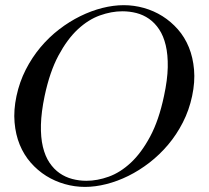

<svg xmlns="http://www.w3.org/2000/svg" viewBox="-20 -714 818 750"><path d="M154.3 -338.9Q141.1 -275.9 139.9 -226.6Q138.7 -177.2 147.5 -140.6Q156.2 -104 173.3 -78.6Q190.4 -53.2 212.9 -37.6Q235.4 -22 262.2 -14.9Q289.1 -7.8 317.4 -7.8Q359.9 -7.8 404.8 -23.9Q449.7 -40 491 -78.4Q532.2 -116.7 566.4 -180.4Q600.6 -244.1 620.6 -338.9Q634.3 -402.3 635.3 -451.4Q636.2 -500.5 627.4 -537.1Q618.7 -573.7 601.8 -599.1Q585 -624.5 562.3 -640.4Q539.6 -656.2 512.9 -663.1Q486.3 -669.9 458 -669.9Q415.5 -669.9 370.4 -653.8Q325.2 -637.7 283.9 -599.4Q242.7 -561 208.5 -497.3Q174.3 -433.6 154.3 -338.9ZM312 16.1Q272 16.1 233.2 5.1Q194.3 -5.9 160.6 -26.9Q127 -47.9 100.1 -78.6Q73.2 -109.4 57.1 -148.7Q41 -188 36.9 -235.8Q32.7 -283.7 44.4 -338.9Q56.2 -394 80.6 -441.9Q105 -489.7 138.2 -529.3Q171.4 -568.8 211.2 -599.4Q251 -629.9 293.7 -650.9Q336.4 -671.9 379.9 -682.9Q423.3 -693.8 463.4 -693.8Q503.4 -693.8 542.2 -682.9Q581.1 -671.9 614.5 -650.9Q647.9 -629.9 674.8 -599.4Q701.7 -568.8 717.8 -529.3Q733.9 -489.7 738 -441.9Q742.2 -394 730.5 -338.9Q718.8 -283.7 694.3 -235.8Q669.9 -188 636.7 -148.7Q603.5 -109.4 563.7 -78.6Q523.9 -47.9 481.4 -26.9Q439 -5.9 395.5 5.1Q352.1 16.1 312 16.1Z"/></svg>

Font: XB Zar
Style: Italic
Weight: 400
Italic angle: -12°
Designer: Behnam
Foundry: Irmug
Version: Version 8.005 2009